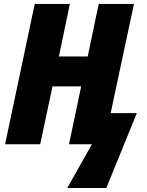

<svg xmlns="http://www.w3.org/2000/svg" viewBox="-20 -734 749 977"><path d="M322.3 222.7 447.8 0H331.1L393.1 -294.4H247.1L184.6 0H5.9L156.7 -713.9H335.4L279.8 -446.8H426.3L482.4 -713.9H661.6L543 -158.2H676.3L521 222.7Z"/></svg>

Font: Open Sans SemiCondensed ExtraBold
Style: Italic
Weight: 800
Width: 4
Italic angle: -12°
Designer: Monotype Design Team
Foundry: Monotype Imaging Inc.
Version: Version 3.003